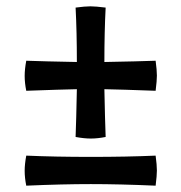

<svg xmlns="http://www.w3.org/2000/svg" viewBox="-20 -575 573 607"><path d="M472 -288Q364 -292 310 -293Q312 -193 314 -142Q289 -137 267 -137Q246 -137 219 -142Q221 -193 223 -293Q172 -292 63 -288Q58 -313 58 -335Q58 -356 63 -383Q117 -381 223 -379Q223 -474 219 -551Q249 -555 266 -555Q282 -555 314 -551Q310 -474 310 -379Q418 -381 472 -383Q476 -353 476 -336Q476 -320 472 -288ZM58 -35Q58 -56 63 -83Q155 -79 267 -79Q380 -79 472 -83Q476 -53 476 -36Q476 -20 472 12Q357 7 267 7Q178 7 63 12Q58 -13 58 -35Z"/></svg>

Font: Mirza
Style: Bold
Weight: 700
Designer: Arabic design by Kourosh Beigpour, Latin design by Eduardo Tunni, engineering by Lasse Fister
Version: Version 1.0010g